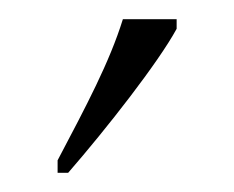

<svg xmlns="http://www.w3.org/2000/svg" viewBox="-20 -786 244 200"><path d="M40 -619V-606H51C91 -652 145 -721 164 -756V-766H108C94 -721 70 -676 40 -619Z"/></svg>

Font: Noto Serif Devanagari ExtraCondensed ExtraLight
Style: Regular
Weight: 200
Width: 2
Designer: Universal Thirst, Indian Type Foundry and the Monotype Design Team
Foundry: Monotype Imaging Inc.
Version: Version 2.004